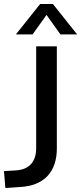

<svg xmlns="http://www.w3.org/2000/svg" viewBox="-27 -938 408 966"><path d="M-7 -77 57 -81Q105 -85 130 -113.5Q155 -142 155 -193V-705H259V-192Q259 -102 211.5 -52Q164 -2 73 3L0 8ZM137 -765H53L175 -918H239L361 -765H277L207 -863Z"/></svg>

Font: wassup Sans
Style: Medium
Weight: 600
Version: Version 2.001